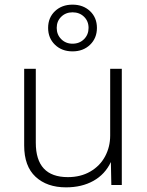

<svg xmlns="http://www.w3.org/2000/svg" viewBox="-20 -796 633 826"><path d="M504 -500V0H459L457 -99Q432 -46 382 -18Q332 10 264 10Q182 10 133 -35.5Q84 -81 84 -170V-500H134V-182Q134 -34 272 -34Q327 -34 368.5 -58Q410 -82 432 -123Q454 -164 454 -213V-500ZM397 -676Q397 -632 367.5 -603.5Q338 -575 292 -575Q246 -575 216.5 -603.5Q187 -632 187 -676Q187 -720 216.5 -748Q246 -776 292 -776Q338 -776 367.5 -748Q397 -720 397 -676ZM224 -676Q224 -647 243.5 -627.5Q263 -608 292 -608Q322 -608 341.5 -627.5Q361 -647 361 -676Q361 -705 341.5 -724Q322 -743 292 -743Q263 -743 243.5 -724Q224 -705 224 -676Z"/></svg>

Font: Work Sans Light
Style: Regular
Weight: 300
Designer: Wei Huang
Foundry: Wei Huang
Version: Version 1.500